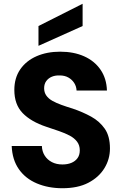

<svg xmlns="http://www.w3.org/2000/svg" viewBox="-20 -986 647 1018"><path d="M311 12Q236 12 175.5 -13.5Q115 -39 80 -89Q45 -139 42 -212H202Q203 -183 217 -161Q231 -139 255 -126.5Q279 -114 311 -114Q338 -114 358.5 -122.5Q379 -131 391 -147.5Q403 -164 403 -189Q403 -216 388.5 -235Q374 -254 349.5 -267Q325 -280 293 -291Q261 -302 225 -314Q144 -341 100 -386.5Q56 -432 56 -509Q56 -573 87.5 -618.5Q119 -664 174 -688Q229 -712 299 -712Q371 -712 426 -687.5Q481 -663 513 -616.5Q545 -570 547 -506H386Q385 -528 373.5 -546Q362 -564 342.5 -575Q323 -586 297 -586Q274 -587 255.5 -579.5Q237 -572 225.5 -556.5Q214 -541 214 -518Q214 -496 225.5 -479.5Q237 -463 257.5 -451.5Q278 -440 305.5 -430Q333 -420 366 -410Q419 -392 463.5 -367.5Q508 -343 535.5 -303.5Q563 -264 563 -199Q563 -142 533.5 -94Q504 -46 448.5 -17Q393 12 311 12ZM184 -743V-848L418 -966V-848Z"/></svg>

Font: DM Sans 24pt Black
Style: Regular
Weight: 900
Designer: Colophon Foundry, Jonny Pinhorn
Foundry: Colophon Foundry
Version: Version 4.004;gftools[0.9.30]